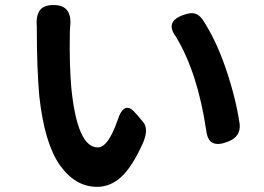

<svg xmlns="http://www.w3.org/2000/svg" viewBox="-20 -725 1040 756"><path d="M514.6 -278.3Q520.5 -272.5 530.3 -260.3Q540 -248 543 -245.1Q566.4 -218.8 543.9 -164.1Q502 -70.3 459 -29.8Q416 10.7 362.3 10.7Q276.4 10.7 215.8 -74.7Q155.3 -160.2 134.8 -345.7Q125 -457 125 -608.4V-620.1Q121.1 -663.1 137.2 -684.6Q153.3 -706.1 193.4 -705.1Q266.6 -704.1 255.9 -617.2Q254.9 -605.5 254.9 -585.9Q252.9 -471.7 260.7 -379.9Q284.2 -144.5 365.2 -144.5Q405.3 -144.5 442.4 -250Q468.8 -334 514.6 -278.3ZM792 -210.9Q758.8 -437.5 672.9 -580.1Q627 -641.6 705.1 -667Q728.5 -675.8 746.1 -671.9Q763.7 -668 777.3 -648.4Q829.1 -571.3 868.7 -456.1Q908.2 -340.8 923.8 -236.3Q928.7 -186.5 877 -167Q839.8 -152.3 818.4 -162.1Q796.9 -171.9 792 -210.9Z"/></svg>

Font: GenSenMaruGothic TW TTF Bold
Style: Regular
Weight: 700
Version: Version 1.301